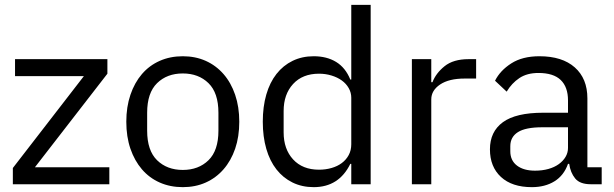

<svg xmlns="http://www.w3.org/2000/svg" viewBox="-20 -760 2531 792"><path d="M33 0V-67L326 -446H42V-516H423V-456L124 -70H431V0Z M734 12Q682 12 639 -7Q596 -26 565.5 -61.5Q535 -97 518 -146.5Q501 -196 501 -258Q501 -319 518 -369Q535 -419 565.5 -454.5Q596 -490 639 -509Q682 -528 734 -528Q786 -528 828.5 -509Q871 -490 902 -454.5Q933 -419 950 -369Q967 -319 967 -258Q967 -196 950 -146.5Q933 -97 902 -61.5Q871 -26 828.5 -7Q786 12 734 12ZM734 -59Q799 -59 840 -99Q881 -139 881 -221V-295Q881 -377 840 -417Q799 -457 734 -457Q669 -457 628 -417Q587 -377 587 -295V-221Q587 -139 628 -99Q669 -59 734 -59Z M1429 -84H1425Q1378 12 1274 12Q1226 12 1187 -7Q1148 -26 1120.5 -61Q1093 -96 1078.5 -146Q1064 -196 1064 -258Q1064 -320 1078.5 -370Q1093 -420 1120.5 -455Q1148 -490 1187 -509Q1226 -528 1274 -528Q1328 -528 1366.5 -504.5Q1405 -481 1425 -432H1429V-740H1509V0H1429ZM1296 -60Q1323 -60 1347.5 -67Q1372 -74 1390 -87.5Q1408 -101 1418.5 -120.5Q1429 -140 1429 -165V-357Q1429 -378 1418.5 -396.5Q1408 -415 1390 -428Q1372 -441 1347.5 -448.5Q1323 -456 1296 -456Q1228 -456 1189 -413.5Q1150 -371 1150 -302V-214Q1150 -145 1189 -102.5Q1228 -60 1296 -60Z M1679 0V-516H1759V-421H1764Q1778 -458 1814 -487Q1850 -516 1913 -516H1944V-436H1897Q1832 -436 1795.5 -411.5Q1759 -387 1759 -350V0Z M2417 0Q2372 0 2352.5 -24Q2333 -48 2328 -84H2323Q2306 -36 2267 -12Q2228 12 2174 12Q2092 12 2046.5 -30Q2001 -72 2001 -144Q2001 -217 2054.5 -256Q2108 -295 2221 -295H2323V-346Q2323 -401 2293 -430Q2263 -459 2201 -459Q2154 -459 2122.5 -438Q2091 -417 2070 -382L2022 -427Q2043 -469 2089 -498.5Q2135 -528 2205 -528Q2299 -528 2351 -482Q2403 -436 2403 -354V-70H2462V0ZM2187 -56Q2217 -56 2242 -63Q2267 -70 2285 -83Q2303 -96 2313 -113Q2323 -130 2323 -150V-235H2217Q2148 -235 2116.5 -215Q2085 -195 2085 -157V-136Q2085 -98 2112.5 -77Q2140 -56 2187 -56Z"/></svg>

Font: IBM Plex Sans Hebrew
Style: Regular
Weight: 400
Designer: Mike Abbink, Paul van der Laan, Pieter van Rosmalen, Yanek Iontef
Foundry: Bold Monday
Version: Version 1.2